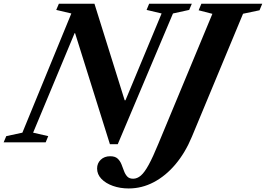

<svg xmlns="http://www.w3.org/2000/svg" viewBox="-81 -782 1461 1055"><path d="M523 10.5 331.5 -600H329L101 -53L184 -34L170 0H-61L-46.5 -34L42 -53L311 -708L228 -727.5L242.5 -761.5H438L604 -231H608.5L807 -708L724.5 -727.5L738.5 -761.5H973L958.5 -727.5L869.5 -708L566 10.5ZM626 253.5Q579 253.5 539.5 239.5Q500 225.5 476.2 200.8Q452.5 176 452.5 144Q452.5 115 472.5 95.8Q492.5 76.5 524.5 76.5Q551 76.5 564.8 89Q578.5 101.5 586 119.8Q593.5 138 600 156.5Q606.5 175 617.8 187.5Q629 200 650.5 200Q673 200 693.2 182.5Q713.5 165 736.2 123.2Q759 81.5 789 8.5L1086 -706L1010.5 -725.5L1025.5 -761.5H1360L1345 -725.5L1254.5 -706.5L973.5 -31Q937 57 883.2 120.8Q829.5 184.5 764 219Q698.5 253.5 626 253.5Z"/></svg>

Font: Libre Caslon Text Bold
Style: Italic
Weight: 700
Italic angle: -22.583°
Designer: Pablo Impallari, Rodrigo Fuenzalida, Katja Schimmel
Foundry: Pablo Impallari, Rodrigo Fuenzalida
Version: Version 2.000